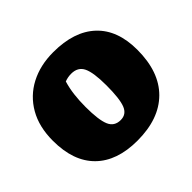

<svg xmlns="http://www.w3.org/2000/svg" viewBox="-139 -718 894 894"><g transform="rotate(-45 307.5 -271.5)"><path d="M297 13Q163 13 90.5 -58.5Q18 -130 18 -265Q18 -357 55.5 -422Q93 -487 159 -521.5Q225 -556 311 -556Q448 -556 522 -486.5Q596 -417 596 -287Q596 -142 518 -64.5Q440 13 297 13ZM310 -110Q348 -110 362.5 -147Q377 -184 377 -271Q377 -356 360 -391Q343 -426 299 -426Q277 -426 256 -418Q246 -385 241.5 -348Q237 -311 237 -269Q237 -184 252.5 -147Q268 -110 310 -110Z"/></g></svg>

Font: Piazzolla SC Black
Style: Regular
Weight: 900
Designer: Juan Pablo del Peral
Foundry: Huerta Tipografica
Version: Version 1.330